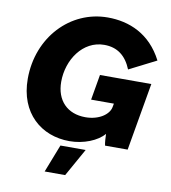

<svg xmlns="http://www.w3.org/2000/svg" viewBox="-97 -795 959 1079"><g transform="rotate(10 383.0 -255.0)"><path d="M338 10C419 10 497 -22 534 -66C535 -41 536 -18 540 0H669L736 -386H443L418 -241H548L544 -220C536 -178 481 -138 403 -138C300 -138 235 -204 235 -311C235 -437 316 -557 438 -557C513 -557 563 -518 593 -444L747 -522C675 -663 553 -712 431 -712C217 -712 47 -532 47 -295C47 -99 177 10 338 10ZM231 202H348L437 43H293Z"/></g></svg>

Font: Fixel Display ExtraBold
Style: Italic
Weight: 800
Italic angle: -10°
Designer: AlfaBravo + MacPaw
Foundry: Kyrylo Tkachov, Marchela Mozhyna, Serhii Makarenko, Maria Weinstein, Zakhar Kryvoshyya
Version: Version 1.210;Glyphs 3.2 (3217)